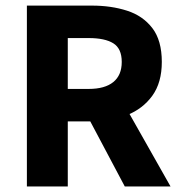

<svg xmlns="http://www.w3.org/2000/svg" viewBox="-20 -672 653 692"><path d="M76.9 0V-651.8H311.7Q380.8 -651.8 437.8 -633.5Q494.7 -615.3 529 -570.8Q563.2 -526.3 563.2 -448.8Q563.2 -374.3 529 -327Q494.7 -279.7 437.8 -257.1Q380.8 -234.5 311.7 -234.5H224.3V0ZM224.3 -351.5H299.7Q357.9 -351.5 388.3 -376.2Q418.8 -400.8 418.8 -448.8Q418.8 -497.1 388.3 -516Q357.9 -534.8 299.7 -534.8H224.3ZM429.7 0 284.7 -273.4 386.6 -367.7 594.6 0Z"/></svg>

Font: Source Sans 3
Style: Regular
Weight: 200
Designer: Paul D. Hunt
Foundry: Adobe
Version: Version 3.046;hotconv 1.0.118;makeotfexe 2.5.65603